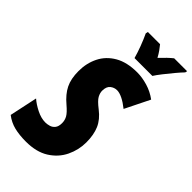

<svg xmlns="http://www.w3.org/2000/svg" viewBox="-300 -1012 1103 1103"><g transform="rotate(45 251.5 -460.5)"><path d="M151.9 9.8Q98.6 9.8 57.6 -0.2Q16.6 -10.3 -18.1 -37.1L18.1 -207Q43.5 -184.6 81.1 -165.8Q118.7 -147 152.8 -147Q168 -147 184.6 -151.9Q201.2 -156.7 212.6 -170.9Q224.1 -185.1 224.1 -212.9Q224.1 -235.8 213.1 -255.6Q202.1 -275.4 167 -305.2Q120.6 -344.2 99.9 -386.2Q79.1 -428.2 79.1 -491.2Q79.1 -555.2 105.5 -608.2Q131.8 -661.1 186 -692.6Q240.2 -724.1 323.2 -724.1Q363.8 -724.1 408.2 -710.9Q452.6 -697.8 490.2 -669.9L416 -520Q386.2 -543.9 359.9 -556.9Q333.5 -569.8 314 -569.8Q291.5 -569.8 273.2 -555.2Q254.9 -540.5 254.9 -506.8Q254.9 -488.3 265.9 -468Q276.9 -447.8 316.9 -417Q363.3 -381.3 382.1 -337.6Q400.9 -293.9 400.9 -232.9Q400.9 -171.4 374 -115.7Q347.2 -60.1 292 -25.1Q236.8 9.8 151.9 9.8ZM253.9 -771Q245.1 -803.2 230 -843.8Q214.8 -884.3 199.2 -917L202.1 -931.2H301.3Q311.5 -918.9 323.2 -902.6Q335 -886.2 346.2 -865.2Q367.7 -887.7 385 -904.1Q402.3 -920.4 416 -931.2H521L518.1 -918.9Q502.4 -902.8 478.8 -874.8Q455.1 -846.7 432.9 -818.1Q410.6 -789.6 398.9 -771Z"/></g></svg>

Font: Open Sans Condensed ExtraBold
Style: Italic
Weight: 800
Width: 3
Italic angle: -12°
Designer: Monotype Design Team
Foundry: Monotype Imaging Inc.
Version: Version 3.003; ttfautohint (v1.8.4)